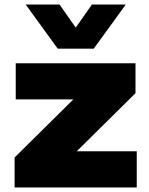

<svg xmlns="http://www.w3.org/2000/svg" viewBox="-20 -828 658 848"><path d="M44.5 0V-132.5L304 -389H49.5V-548.5H578.5V-416.5L319 -160H584V0ZM235 -613 93.5 -808H243L314.5 -706L386 -808H535.5L394 -613Z"/></svg>

Font: Encode Sans Expanded Expanded ExtraBold
Style: Regular
Weight: 800
Width: 7
Designer: Multiple Designers
Foundry: Impallari Type
Version: Version 3.000; ttfautohint (v1.8.3) -l 8 -r 50 -G 200 -x 14 